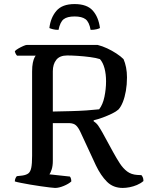

<svg xmlns="http://www.w3.org/2000/svg" viewBox="-20 -925 734 945"><path d="M251 0Q244 0 224.5 -2.5Q205 -5 179.5 -8.5Q154 -12 128.5 -16.5Q103 -21 82.5 -25Q62 -29 53 -32Q53 -40 56 -47Q59 -54 63 -58L90 -61Q110 -64 120 -72Q130 -80 134 -100Q138 -120 138 -158V-572Q138 -599 141.5 -615.5Q145 -632 149.5 -641Q154 -650 156 -651H64Q60 -655 57 -661Q54 -667 53 -673Q58 -679 70 -686Q82 -693 94.5 -698.5Q107 -704 113 -704H460Q484 -698 507.5 -687Q531 -676 552.5 -662Q574 -648 588 -634Q596 -616 600.5 -593Q605 -570 605 -544Q605 -509 599.5 -477.5Q594 -446 584.5 -422.5Q575 -399 563 -386Q552 -376 531.5 -366Q511 -356 487 -347Q463 -338 441 -333V-328Q455 -319 463.5 -306.5Q472 -294 484 -273L537 -176Q554 -145 570 -120.5Q586 -96 606 -81Q626 -66 655 -64L676 -63Q679 -60 682.5 -53Q686 -46 686 -34Q672 -22 654 -14.5Q636 -7 618 -3.5Q600 0 584 0Q537 0 506.5 -30.5Q476 -61 452 -111L375 -277Q365 -298 354 -308Q343 -318 322 -319H240V-133Q240 -109 234.5 -91.5Q229 -74 223 -67L324 -56Q327 -53 329 -46.5Q331 -40 331 -32Q318 -20 294 -10Q270 0 251 0ZM240 -376Q285 -377 327 -378Q369 -379 405.5 -381.5Q442 -384 468 -387Q486 -410 494 -448.5Q502 -487 502 -525Q502 -560 494.5 -588.5Q487 -617 472 -634Q454 -640 424 -644Q394 -648 363 -650Q332 -652 311 -652Q274 -652 257 -630.5Q240 -609 240 -574ZM347 -905Q408 -905 436.5 -873Q465 -841 472 -787Q467 -784 455 -781Q443 -778 426 -778Q419 -817 401 -830.5Q383 -844 347 -844Q311 -844 293.5 -830.5Q276 -817 268 -778Q253 -778 241 -781Q229 -784 223 -787Q229 -838 257.5 -871.5Q286 -905 347 -905Z"/></svg>

Font: Texturina Medium 12pt
Style: Regular
Weight: 400
Version: Version 1.002